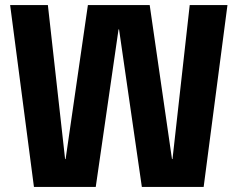

<svg xmlns="http://www.w3.org/2000/svg" viewBox="-20 -729 938 758"><path d="M20 -709 114 9H358L448 -613H450L540 9H784L878 -709H729L661 -101H659L571 -709H327L239 -101H237L169 -709Z"/></svg>

Font: Kalas SG
Style: Bold
Weight: 700
Designer: Kalas
Foundry: Kalas
Version: Version 2.000;FEAKit 1.0